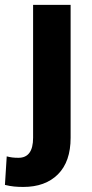

<svg xmlns="http://www.w3.org/2000/svg" viewBox="-64 -548 373 782"><path d="M70.8 -528.3H223.6V13.2Q223.6 110.4 172.1 161.9Q120.6 213.4 30.8 213.4Q10.7 213.4 -6.6 211.7Q-23.9 210 -43.9 205.1L-36.6 88.9Q-25.4 91.8 -14.4 93.3Q-3.4 94.7 11.2 94.7Q70.8 94.7 70.8 13.2Z"/></svg>

Font: Vazirmatn FD ExtraBold
Style: Regular
Weight: 800
Designer: Saber Rastikerdar
Foundry: Saber Rastikerdar
Version: Version 33.003